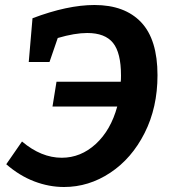

<svg xmlns="http://www.w3.org/2000/svg" viewBox="-20 -736 676 768"><path d="M610 -435Q610 -306 558.5 -204Q507 -102 421 -45Q335 12 236 12Q176 12 117 -10.5Q58 -33 5 -79L68 -170Q145 -105 227 -105Q303 -105 363 -160Q423 -215 449 -310H190L206 -409H463Q464 -417 464 -434Q464 -525 432 -564.5Q400 -604 329 -604Q279 -604 211 -584L178 -488H95L110 -663Q250 -716 358 -716Q479 -716 544.5 -647Q610 -578 610 -435Z"/></svg>

Font: Bitter Pro
Style: Bold Italic
Weight: 700
Italic angle: -9°
Designer: Sol Matas, and Bitter project Authors
Foundry: Sol Matas
Version: Version 1.010